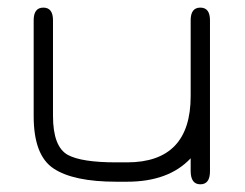

<svg xmlns="http://www.w3.org/2000/svg" viewBox="-20 -477 644 504"><path d="M313.5 -50.8Q480.5 -50.8 480.5 -224.6V-423.8Q480.5 -457 505.9 -457Q531.2 -457 531.2 -423.8V-27.3Q531.2 6.8 505.9 6.8Q480.5 6.8 480.5 -28.3V-61.5Q422.9 0 313.5 0H285.2Q172.9 0 120.6 -34.7Q68.4 -69.3 68.4 -171.9V-423.8Q68.4 -457 93.8 -457Q119.1 -457 119.1 -423.8V-172.9Q119.1 -91.8 158.2 -70.3Q194.3 -50.8 285.2 -50.8Z"/></svg>

Font: Jura
Style: Book
Weight: 400
Version: Version 2.5